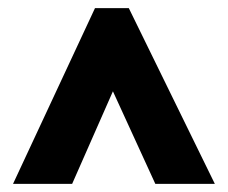

<svg xmlns="http://www.w3.org/2000/svg" viewBox="-20 -827 559 471"><path d="M12 -376 213 -807H296L507 -376H361L257 -603L157 -376Z"/></svg>

Font: Noto Sans Kannada UI Condensed Black
Style: Regular
Weight: 900
Width: 3
Designer: Jelle Bosma - Monotype Design Team
Foundry: Monotype Imaging Inc.
Version: Version 2.005; ttfautohint (v1.8.4.7-5d5b)